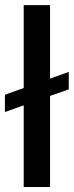

<svg xmlns="http://www.w3.org/2000/svg" viewBox="-44 -748 295 768"><path d="M231 -460.4V-390.6L156.2 -364.3V0H50.8V-326.7L-24.4 -299.8V-369.1L50.8 -396V-727.5H156.2V-433.6Z"/></svg>

Font: Inter Tight Medium
Style: Regular
Weight: 500
Designer: Rasmus Andersson
Foundry: rsms
Version: Version 3.004; ttfautohint (v1.8.4.7-5d5b)